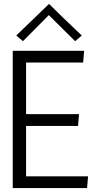

<svg xmlns="http://www.w3.org/2000/svg" viewBox="-20 -959 516 979"><path d="M404 -640H113V-377H383L378 -317H113V-60H429L424 0H45V-700H409ZM363 -749 229 -882 97 -749 63 -778 230 -939Q276 -893 302.5 -868Q329 -843 359.5 -813.5Q390 -784 397 -778Z"/></svg>

Font: Antic
Style: Regular
Weight: 400
Version: Version 1.0002